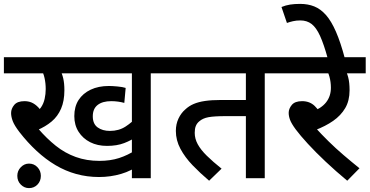

<svg xmlns="http://www.w3.org/2000/svg" viewBox="-20 -916 1900 987"><path d="M277 -539 288 -558Q299 -539 305 -513.5Q311 -488 311 -452Q311 -397 294 -357.5Q277 -318 245.5 -291.5Q214 -265 171 -247L177 -254Q220 -204 267 -166.5Q314 -129 369.5 -109Q425 -89 491 -89Q547 -89 592 -103.5Q637 -118 678 -145L698 -70Q657 -38 602.5 -22Q548 -6 489 -6Q428 -6 372 -21.5Q316 -37 265.5 -67Q215 -97 168.5 -140Q122 -183 80 -237Q54 -271 45.5 -293.5Q37 -316 37 -335Q37 -357 53 -376.5Q69 -396 106 -396Q131 -396 150.5 -385Q170 -374 186 -353.5Q202 -333 216 -303L153 -333Q177 -344 190.5 -363.5Q204 -383 209.5 -408Q215 -433 215 -458Q215 -488 209 -515Q203 -542 191 -561L228 -539H0V-622H492V-539ZM755 -539V0H658V-539H458V-622H856V-539ZM680 -213Q656 -195 618.5 -180.5Q581 -166 530 -166Q481 -166 443.5 -185Q406 -204 384 -238.5Q362 -273 362 -319Q362 -368 384 -402Q406 -436 446 -455Q486 -474 540 -474Q557 -474 584 -471.5Q611 -469 626 -464L619 -387Q605 -391 587.5 -393.5Q570 -396 552 -396Q507 -396 482 -376.5Q457 -357 457 -318Q457 -279 482 -261Q507 -243 545 -243Q591 -243 625.5 -265.5Q660 -288 683 -315ZM69 -12Q69 -38 87 -56.5Q105 -75 129 -75Q155 -75 172.5 -56.5Q190 -38 190 -12Q190 15 172.5 33Q155 51 129 51Q105 51 87 33Q69 15 69 -12Z M1341 -539V0H1244V-319H1140Q1081 -319 1051.5 -313.5Q1022 -308 1004 -292Q992 -282 986.5 -268Q981 -254 981 -233Q981 -203 996.5 -174.5Q1012 -146 1043 -115.5Q1074 -85 1119 -49L1055 13Q1009 -26 970 -66.5Q931 -107 907.5 -151Q884 -195 884 -243Q884 -278 897.5 -306.5Q911 -335 932 -353Q951 -371 975.5 -381.5Q1000 -392 1034 -397Q1068 -402 1115 -402H1244V-539H841V-622H1441V-539Z M1729 -539 1752 -562Q1763 -545 1770 -518.5Q1777 -492 1777 -452Q1777 -398 1754.5 -360Q1732 -322 1692.5 -294.5Q1653 -267 1600 -247L1603 -258Q1632 -226 1668.5 -190Q1705 -154 1746 -119Q1787 -84 1828 -51L1765 13Q1706 -36 1654 -85Q1602 -134 1562.5 -177Q1523 -220 1500 -251Q1478 -281 1471 -300Q1464 -319 1464 -336Q1464 -357 1480 -376.5Q1496 -396 1533 -396Q1572 -396 1597.5 -371.5Q1623 -347 1643 -303L1578 -339Q1631 -358 1656 -389.5Q1681 -421 1681 -465Q1681 -495 1673.5 -522Q1666 -549 1655 -561L1697 -539H1427V-622H1860V-539Z M1665 -615Q1645 -688 1625.5 -731Q1606 -774 1582 -792.5Q1558 -811 1524 -811Q1503 -811 1486 -807Q1469 -803 1455 -798L1427 -880Q1449 -889 1471.5 -892.5Q1494 -896 1523 -896Q1563 -896 1595.5 -883Q1628 -870 1655.5 -839Q1683 -808 1707 -753Q1731 -698 1753 -615Z"/></svg>

Font: Noto Sans Devanagari Medium
Style: Regular
Weight: 500
Version: Version 2.003